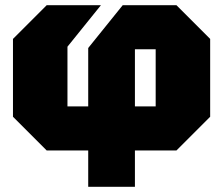

<svg xmlns="http://www.w3.org/2000/svg" viewBox="-20 -580 860 740"><path d="M500 -170H580V-390H500ZM160 0 30 -130V-430L160 -560H369L240 -400V-170H320V-395L453 -560H660L790 -430V-130L660 0H500V140H320V0Z"/></svg>

Font: Tektur Black
Style: Regular
Weight: 900
Designer: Adam Jagosz
Foundry: Adam Jagosz
Version: Version 1.005;gftools[0.9.30]